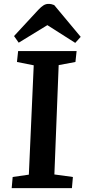

<svg xmlns="http://www.w3.org/2000/svg" viewBox="-20 -965 434 985"><path d="M153 -630 67 -647 73 -703H373L367 -647L281 -631L259 -70L354 -57L349 0H40L45 -57L128 -69ZM394 -776 366 -745 223 -836 76 -746 52 -780 176 -914Q191 -930 203 -937.5Q215 -945 228 -945Q237 -945 244 -943.5Q251 -942 258 -939Z"/></svg>

Font: Literata 18pt SemiBold
Style: Italic
Weight: 600
Italic angle: -2°
Designer: Latin by Veronika Burian and Jose Scaglione. Greek by Irene Vlachou. Cyrillic by Vera Evstafieva
Foundry: TypeTogether
Version: Version 3.103;gftools[0.9.29]